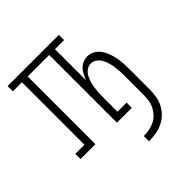

<svg xmlns="http://www.w3.org/2000/svg" viewBox="-193 -666 986 986"><g transform="rotate(-45 300.0 -173.0)"><path d="M328 184V146Q348 146 367.5 142.5Q387 139 405 130.5Q423 122 437 108Q451 94 460.5 76.5Q470 59 473.5 39.5Q477 20 477 0V-146Q477 -163 476 -179.5Q475 -196 472.5 -212.5Q470 -229 465 -245Q460 -261 452 -275.5Q444 -290 430 -300Q416 -310 399 -310Q382 -310 368 -300Q354 -290 346 -275.5Q338 -261 333 -245Q328 -229 325.5 -212.5Q323 -196 322 -179.5Q321 -163 321 -146V-38H387V0H279V-492H123V0H15V-38H81V-492H15V-530H387V-492H321V-267Q321 -267 321 -267Q321 -267 321 -267Q327 -282 334.5 -297Q342 -312 353.5 -324Q365 -336 380.5 -342.5Q396 -349 412 -349Q433 -349 452 -338Q471 -327 483 -309.5Q495 -292 502 -271.5Q509 -251 513 -230Q517 -209 518 -188Q519 -167 519 -146V0Q519 25 514.5 50Q510 75 498 97.5Q486 120 467.5 137.5Q449 155 426 165.5Q403 176 378 180Q353 184 328 184Z"/></g></svg>

Font: Iosevka Curly Slab XLtEx
Style: Regular
Weight: 200
Width: 7
Monospace: yes
Designer: Belleve Invis
Foundry: Belleve Invis
Version: Version 11.1.0; ttfautohint (v1.8.3)